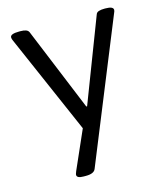

<svg xmlns="http://www.w3.org/2000/svg" viewBox="-110 -607 764 898"><g transform="rotate(-15 272.0 -158.5)"><path d="M184 208Q151 208 151 192Q151 190 151.5 187.5Q152 185 156 175L238 -11L27 -495Q26 -497 25 -501Q24 -505 24 -508Q24 -525 67 -525H74Q89 -525 99.5 -521.5Q110 -518 114 -509L280 -105H284L439 -509Q442 -518 453 -521.5Q464 -525 480 -525H485Q523 -525 523 -508Q523 -502 519 -494L242 187Q234 208 195 208Z"/></g></svg>

Font: Asap Semi Expanded
Style: Regular
Weight: 400
Width: 6
Designer: Pablo Cosgaya
Foundry: Omnibus-Type
Version: Version 3.001; ttfautohint (v1.8.4.7-5d5b)